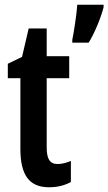

<svg xmlns="http://www.w3.org/2000/svg" viewBox="-20 -780 457 810"><path d="M417 -749V-760H306C304 -725 291 -639 285 -612V-600H354C378 -638 405 -703 417 -749ZM223 -88C189 -88 177 -111 177 -159V-450H272V-543H177V-660H101L73 -540L13 -511V-450H66V-152C66 -43 102 10 187 10C223 10 253 2 279 -12V-101C260 -93 240 -88 223 -88Z"/></svg>

Font: Noto Sans Armenian ExtraCondensed SemiBold
Style: Regular
Weight: 600
Width: 2
Designer: Monotype Design Team
Foundry: Monotype Imaging Inc.
Version: Version 2.008